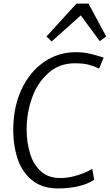

<svg xmlns="http://www.w3.org/2000/svg" viewBox="-20 -1047 614 1074"><path d="M304 7Q214 7 158 -40Q102 -86.5 78 -160Q54 -233.5 54 -318Q54 -446.5 100 -546Q146 -645 225.8 -700Q305.5 -755 402 -755Q427 -755 447.5 -752.8Q468 -750.5 493.8 -744Q519.5 -737.5 560 -725L534 -663Q509.5 -676 478 -684.5Q446.5 -693 399 -693Q311 -693 250 -638Q188.5 -583.5 158.8 -498.8Q129 -414 129 -324Q129 -249 148.5 -187Q168 -125 209.5 -88Q251 -51 317 -51Q350.5 -51 385 -59Q419.5 -67 448.8 -79Q478 -91 496 -103L507 -41Q488 -29 465.8 -20Q443.5 -11 418 -5Q392.5 1 364 4Q335.5 7 304 7ZM269 -815 240 -843 408 -1027H475L574 -843L538 -817L432 -961Z"/></svg>

Font: Koeln Type Sans Light
Style: Italic
Weight: 300
Italic angle: -7.5°
Designer: Eben Sorkin
Foundry: Eben Sorkin
Version: Version 2.001